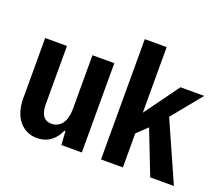

<svg xmlns="http://www.w3.org/2000/svg" viewBox="-128 -974 1360 1176"><g transform="rotate(20 551.5 -386.5)"><path d="M211.4 11.2C282.7 11.2 329.1 -26.9 356.9 -88.9H363.3L369.1 0H502.4V-582H359.9V-229C359.9 -150.4 324.2 -101.6 266.1 -101.6C202.6 -101.6 193.8 -162.1 193.8 -202.6V-582H51.8V-188C51.8 -66.4 117.2 11.2 211.4 11.2Z M1102.5 0 930.2 -388.2 1088.4 -582H933.6L770 -356.4V-784.2H627.4V0H770V-221.7L836.9 -285.2L948.2 0Z"/></g></svg>

Font: Decalotype SemiBold
Style: Regular
Weight: 600
Designer: Alfredo Marco Pradil
Foundry: Alfredo Marco Pradil
Version: Version 1.0